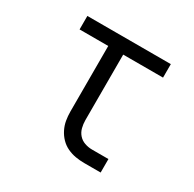

<svg xmlns="http://www.w3.org/2000/svg" viewBox="-123 -659 796 789"><g transform="rotate(30 275.0 -265.0)"><path d="M446 0H368Q347 0 326.5 -3.5Q306 -7 287 -16Q268 -25 253.5 -40Q239 -55 229.5 -74Q220 -93 216.5 -113.5Q213 -134 213 -155V-466H77V-530H473V-466H284V-155Q284 -137 288.5 -119.5Q293 -102 304.5 -89Q316 -76 333 -70Q350 -64 368 -64H446Z"/></g></svg>

Font: Lode Term
Style: Regular
Weight: 400
Monospace: yes
Designer: Belleve Invis
Foundry: Belleve Invis
Version: Version 29.2.0